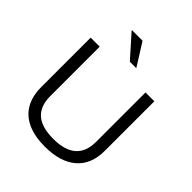

<svg xmlns="http://www.w3.org/2000/svg" viewBox="-242 -1041 1201 1201"><g transform="rotate(45 358.5 -440.5)"><path d="M355.8 10Q265.8 10 203.3 -18.3Q140.8 -46.7 108.8 -102.1Q76.7 -157.5 76.7 -238.3V-675H156.7V-238.3Q156.7 -149.2 206.7 -105.4Q256.7 -61.7 360 -61.7Q460 -61.7 510.8 -105.8Q561.7 -150 561.7 -237.5V-675H640V-236.7Q640 -117.5 566.2 -53.8Q492.5 10 355.8 10ZM356.7 -741.7 226.7 -887.5V-890.8H320L411.7 -745V-741.7Z"/></g></svg>

Font: Funnel Display Light Light
Style: Regular
Weight: 300
Version: Version 1.000